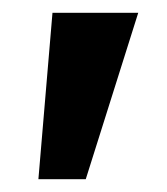

<svg xmlns="http://www.w3.org/2000/svg" viewBox="-20 -720 261 300"><path d="M40 -440H114L196 -700H62Z"/></svg>

Font: Easer Grotesk Medium
Style: Regular
Weight: 500
Designer: Boardeaser, Bonnie Shaver-Troup, Thomas Jockin
Foundry: Lexend
Version: Version 1.001;Glyphs 3.1.2 (3151)